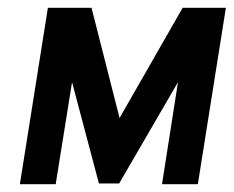

<svg xmlns="http://www.w3.org/2000/svg" viewBox="-20 -473 600 493"><path d="M31 0H123L165 -262L234 -2H286L437 -262L396 0H488L560 -453H449L287 -170L215 -453H103Z"/></svg>

Font: Rabbid Highway Sign II Hop
Style: Obl
Weight: 400
Foundry: Cannot Into Space Fonts
Version: Version 0.277